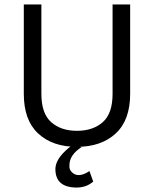

<svg xmlns="http://www.w3.org/2000/svg" viewBox="-20 -649 694 863"><path d="M229 111Q229 71 275 28Q288 15 304 5L347 12Q292 47 292 94Q292 97 292 97Q291 113 303 125Q316 138 334 138Q355 138 382 120L399 167Q369 194 323 194Q229 193 229 111ZM87 -227V-629H166V-227Q166 -139 210 -100Q254 -61 326 -61Q398 -61 442 -100Q486 -139 486 -227V-629H565V-227Q565 -109 500 -49Q435 11 325.5 11Q216 11 151.5 -49Q87 -109 87 -227Z"/></svg>

Font: Karmilla
Style: Regular
Weight: 400
Designer: Jonathan Pinhorn
Version: Version 1.000